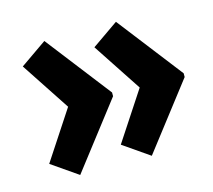

<svg xmlns="http://www.w3.org/2000/svg" viewBox="-75 -585 715 645"><g transform="rotate(-15 282.5 -262.0)"><path d="M378 -29 287 -92 398 -261 286 -431 378 -495 553 -269V-256ZM129 -29 38 -92 149 -261 37 -431 129 -495 304 -269V-256Z"/></g></svg>

Font: Lexend Deca
Style: Bold
Weight: 700
Designer: Bonnie Shaver-Troup, Thomas Jockin
Foundry: Lexend
Version: Version 1.008; ttfautohint (v1.8.4.7-5d5b)